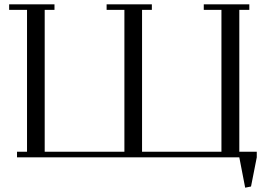

<svg xmlns="http://www.w3.org/2000/svg" viewBox="-20 -722 1218 881"><path d="M22 -676.8V-702.1H230V-676.8H185.1V-25.9H550.8V-676.8H469.2V-702.1H676.8V-676.8H631.8V-25.9H996.1V-676.8H915V-702.1H1124V-676.8H1078.1V-25.9H1158.2V0L1131.8 133.8L1105 139.2L1078.1 0H58.1V-25.9H104V-676.8Z"/></svg>

Font: Dehuti
Style: Book
Weight: 400
Version: Version 1.2